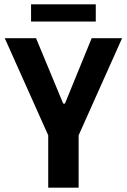

<svg xmlns="http://www.w3.org/2000/svg" viewBox="-20 -864 585 884"><path d="M202 0V-241L2 -688H146L271 -387H279L402 -688H542L342 -241V0ZM123 -765V-844H421V-765Z"/></svg>

Font: Saira Semi Condensed SemiBold
Style: Regular
Weight: 600
Width: 4
Designer: Hector Gatti with collaboration of the Omnibus-Type team
Foundry: Omnibus-Type
Version: Version 1.001; ttfautohint (v1.8)